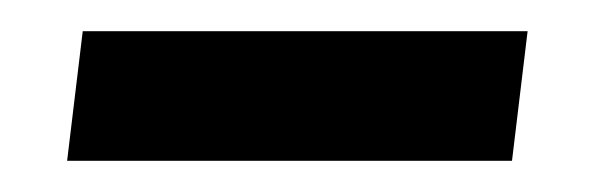

<svg xmlns="http://www.w3.org/2000/svg" viewBox="-20 -311 386 123"><path d="M23 -208 33 -291H318L308 -208Z"/></svg>

Font: Platypi Light
Style: Regular
Weight: 400
Version: Version 1.200